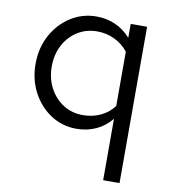

<svg xmlns="http://www.w3.org/2000/svg" viewBox="-80 -564 759 843"><g transform="rotate(10 300.0 -142.5)"><path d="M280 7Q217 7 166 -26.5Q115 -60 85 -116.5Q55 -173 55 -243Q55 -314 85.5 -370.5Q116 -427 168 -460.5Q220 -494 284 -494Q329 -494 368 -476.5Q407 -459 436 -426V-488H509V209H436V-65Q408 -30 368 -11.5Q328 7 280 7ZM298 -57Q341 -57 377 -74Q413 -91 436 -122V-364Q412 -395 375.5 -412.5Q339 -430 298 -430Q249 -430 210.5 -406Q172 -382 149.5 -340Q127 -298 127 -244Q127 -191 149.5 -148.5Q172 -106 210.5 -81.5Q249 -57 298 -57Z"/></g></svg>

Font: Red Hat Mono VF Light
Style: Regular
Weight: 300
Monospace: yes
Designer: Pentagram, MCKL
Foundry: Pentagram, MCKL
Version: Version 1.023